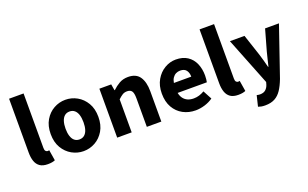

<svg xmlns="http://www.w3.org/2000/svg" viewBox="-96 -1168 2930 1829"><g transform="rotate(-20 1369.0 -253.5)"><path d="M200 12Q149.6 12 120.1 -8.5Q90.5 -29 77.6 -66.5Q64.7 -104 64.7 -154.2V-700.6H211.7V-148.2Q211.7 -124.8 220.6 -115.7Q229.5 -106.6 238.6 -106.6Q243.3 -106.6 246.8 -107.1Q250.3 -107.6 256.3 -108.6L273.8 -0.6Q262.1 4.9 243.7 8.4Q225.3 12 200 12Z M563.5 12Q500.8 12 445.7 -18.7Q390.6 -49.5 356.2 -107.5Q321.9 -165.6 321.9 -247.9Q321.9 -330.4 356.2 -388.5Q390.6 -446.7 445.7 -477.4Q500.8 -508.1 563.5 -508.1Q626.3 -508.1 681.3 -477.4Q736.3 -446.7 770.8 -388.5Q805.2 -330.4 805.2 -247.9Q805.2 -165.6 770.8 -107.5Q736.3 -49.5 681.3 -18.7Q626.3 12 563.5 12ZM563.5 -106.6Q593.9 -106.6 614.3 -123.9Q634.7 -141.2 644.6 -173.1Q654.5 -205 654.5 -247.9Q654.5 -290.8 644.6 -322.8Q634.7 -354.7 614.3 -372.1Q593.9 -389.5 563.5 -389.5Q533.1 -389.5 512.8 -372.1Q492.5 -354.7 482.5 -322.8Q472.5 -290.8 472.5 -247.9Q472.5 -205 482.5 -173.1Q492.5 -141.2 512.8 -123.9Q533.1 -106.6 563.5 -106.6Z M905.7 0V-496.1H1025.6L1036.2 -433.3H1039.9Q1071.3 -463.9 1109.9 -486Q1148.6 -508.1 1199.3 -508.1Q1280.7 -508.1 1316.9 -454.6Q1353.2 -401 1353.2 -308V0H1206.2V-289.2Q1206.2 -342.8 1191.5 -362.9Q1176.9 -382.9 1144.5 -382.9Q1116.8 -382.9 1097.1 -370.4Q1077.4 -358 1052.7 -334.7V0Z M1699.5 12Q1628.7 12 1571.7 -18.8Q1514.8 -49.6 1481.6 -107.6Q1448.5 -165.7 1448.5 -248.2Q1448.5 -328.8 1482.4 -387.1Q1516.2 -445.4 1569.9 -476.9Q1623.6 -508.5 1682.8 -508.5Q1753.7 -508.5 1800.9 -477.3Q1848.1 -446.1 1871.6 -392Q1895.1 -337.9 1895.1 -270Q1895.1 -249.8 1893 -232.1Q1891 -214.5 1888.5 -203.3H1592.5Q1599.6 -168.4 1617.2 -145.9Q1634.8 -123.3 1661 -112.3Q1687.1 -101.3 1720 -101.3Q1748.6 -101.3 1775.4 -109.4Q1802.2 -117.6 1828.4 -133L1876.2 -43.4Q1838.8 -16.7 1791.5 -2.3Q1744.1 12 1699.5 12ZM1591.4 -304.7H1767.6Q1767.6 -344.7 1748.4 -370Q1729.3 -395.2 1686.4 -395.2Q1663.4 -395.2 1643.6 -385.3Q1623.8 -375.4 1610.1 -355.2Q1596.4 -335 1591.4 -304.7Z M2131 12Q2080.6 12 2051.1 -8.5Q2021.5 -29 2008.6 -66.5Q1995.7 -104 1995.7 -154.2V-700.6H2142.7V-148.2Q2142.7 -124.8 2151.6 -115.7Q2160.5 -106.6 2169.6 -106.6Q2174.3 -106.6 2177.8 -107.1Q2181.3 -107.6 2187.3 -108.6L2204.8 -0.6Q2193.1 4.9 2174.7 8.4Q2156.3 12 2131 12Z M2337.4 194Q2314.7 194 2298.5 191Q2282.3 188 2266.7 182.3L2293.1 73.6Q2304.4 76.6 2311.6 77.4Q2318.8 78.3 2326.2 78.3Q2363 78.3 2383.4 59.9Q2403.9 41.5 2413 13.2L2420.4 -12.7L2229 -496.1H2376.7L2447.6 -282.7Q2458.8 -249.4 2467.9 -214.2Q2477.1 -179 2486.8 -142.1H2490.8Q2499.5 -177.4 2507.8 -212.5Q2516.1 -247.7 2525.3 -282.7L2585.5 -496.1H2726.2L2554 5.4Q2530.5 67.1 2502.6 109.2Q2474.6 151.3 2435.2 172.6Q2395.7 194 2337.4 194Z"/></g></svg>

Font: Source Sans Variable
Style: Regular
Weight: 200
Designer: Paul D. Hunt
Foundry: Adobe Systems Incorporated
Version: Version 3.006;hotconv 1.0.111;makeotfexe 2.5.65597